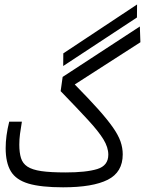

<svg xmlns="http://www.w3.org/2000/svg" viewBox="-20 -821 637 844"><path d="M257.3 2.4Q160.2 2.4 105.2 -13.9Q50.3 -30.3 27.6 -68.1Q4.9 -106 4.9 -169.9Q4.9 -223.6 20.5 -286.1H76.2Q70.8 -254.9 67.9 -231.9Q64.9 -209 64.9 -185.1Q64.9 -149.9 72.3 -126.2Q79.6 -102.5 100.6 -88.6Q121.6 -74.7 161.9 -68.8Q202.1 -63 268.6 -63Q358.9 -63 407.5 -77.9Q456.1 -92.8 456.1 -141.1Q456.1 -173.3 434.6 -208.5Q413.1 -243.7 366.9 -293.7Q320.8 -343.8 246.6 -420.4L255.4 -482.9L594.7 -704.6L597.2 -635.3L308.6 -449.7Q371.1 -386.2 411.9 -340.6Q452.6 -294.9 476.3 -261Q500 -227.1 509.8 -199Q519.5 -170.9 519.5 -142.6Q519.5 -64 453.6 -30.8Q387.7 2.4 257.3 2.4ZM257.8 -530.8 258.3 -586.4 582.5 -801.3 582 -744.1Z"/></svg>

Font: CaskaydiaCove NFP Light
Style: Regular
Weight: 300
Designer: Aaron Bell
Foundry: Saja Typeworks
Version: Version 2111.001; VTT 6.35;Nerd Fonts 3.1.1